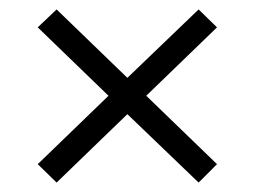

<svg xmlns="http://www.w3.org/2000/svg" viewBox="-20 -512 540 407"><path d="M290 -309 440 -164 401 -125 250 -270 100 -125 60 -164 210 -309 60 -454 100 -492 250 -347 401 -492 440 -454Z"/></svg>

Font: GFS Neohellenic Rg
Style: Bold
Weight: 700
Designer: Designed by Takis Katsoulidis and George D. Matthiopoulos.
Foundry: Designed by Takis Katsoulidis and George D. Matthiopoulos.
Version: Version 1.0